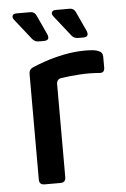

<svg xmlns="http://www.w3.org/2000/svg" viewBox="-51 -721 500 759"><g transform="rotate(-5 199.5 -341.5)"><path d="M95 0Q74 0 74 -21V-440Q74 -457 88 -464Q108 -473 141.5 -484.5Q175 -496 217 -504.5Q259 -513 302 -513Q320 -513 332.5 -511.5Q345 -510 354 -506Q370 -500 370 -482V-439Q370 -417 348 -420Q309 -423 271 -420.5Q233 -418 198 -413Q179 -410 179 -390V-21Q179 0 158 0ZM121 -565Q106 -565 96 -577L32 -658Q24 -668 27.5 -675.5Q31 -683 44 -683H98Q115 -683 122 -667L158 -589Q167 -565 142 -565ZM277 -565Q262 -565 252 -577L188 -658Q180 -668 183.5 -675.5Q187 -683 200 -683H254Q271 -683 278 -667L314 -589Q323 -565 298 -565Z"/></g></svg>

Font: Pitagon Sans Medium
Style: Regular
Weight: 500
Designer: Travis Tran
Foundry: Pitagon
Version: Version 1.001; ttfautohint (v1.8.4.7-5d5b);gftools[0.9.26]